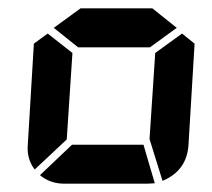

<svg xmlns="http://www.w3.org/2000/svg" viewBox="-20 -442 509 462"><path d="M353.5 -314.5 418 -361.3 448.2 -336.9 433.6 -93.8Q429.7 -31.2 371.1 -6.8L339.8 -107.4ZM153.3 -93.8H325.2L352.5 -1L334 0H134.8Q100.6 0 76.2 -20.5ZM140.6 -106.4 63.5 -34.2Q43.9 -59.6 46.9 -93.8L61.5 -336.9L94.7 -361.3L154.3 -314.5ZM109.4 -375 173.8 -421.9H346.7L405.3 -375L340.8 -328.1H168Z"/></svg>

Font: 7-Segment
Style: Regular
Weight: 400
Designer: Jan Bobrowski
Version: Version 3.0